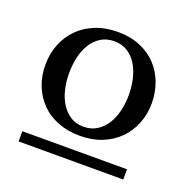

<svg xmlns="http://www.w3.org/2000/svg" viewBox="-79 -755 516 526"><g transform="rotate(20 179.0 -491.5)"><path d="M267.1 -526.9Q267.1 -551.8 261.7 -574.2Q256.3 -596.7 245.6 -614Q234.9 -631.3 218.5 -641.6Q202.1 -651.9 180.2 -651.9Q157.7 -651.9 141.1 -641.6Q124.5 -631.3 113.8 -614Q103 -596.7 97.9 -574.2Q92.8 -551.8 92.8 -526.9Q92.8 -502.9 98.1 -480.5Q103.5 -458 114.3 -440.9Q125 -423.8 141.1 -413.3Q157.2 -402.8 179.2 -402.8Q201.7 -402.8 218 -413.1Q234.4 -423.3 245.4 -440.4Q256.3 -457.5 261.7 -480Q267.1 -502.4 267.1 -526.9ZM26.9 -304.2V-334H332V-304.2ZM334 -526.9Q334 -495.1 323 -467.5Q312 -439.9 292 -419.7Q272 -399.4 243.4 -387.7Q214.8 -376 179.2 -376Q143.6 -376 114.7 -387.2Q85.9 -398.4 65.9 -418.7Q45.9 -439 34.9 -466.6Q23.9 -494.1 23.9 -526.9Q23.9 -559.1 34.9 -586.9Q45.9 -614.7 66.2 -635.3Q86.4 -655.8 115.5 -667.5Q144.5 -679.2 181.2 -679.2Q217.3 -679.2 245.8 -667.2Q274.4 -655.3 293.9 -634.5Q313.5 -613.8 323.7 -585.9Q334 -558.1 334 -526.9Z"/></g></svg>

Font: Charis SIL Viet
Style: Regular
Weight: 400
Foundry: SIL International
Version: Version 5.000